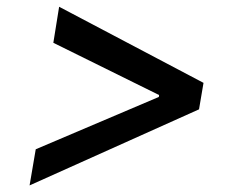

<svg xmlns="http://www.w3.org/2000/svg" viewBox="-20 -575 706 577"><path d="M578.1 -246.4 591.6 -326 157.7 -554.7 140.3 -446.4 458.1 -289.4 457.4 -283.7 87.4 -126.4 68.9 -17.8Z"/></svg>

Font: Margiela Sans Medium
Style: Italic
Weight: 500
Italic angle: -9.39999°
Designer: Stefan Endress, Andreas Faust
Version: Version 1.100;FEAKit 1.0